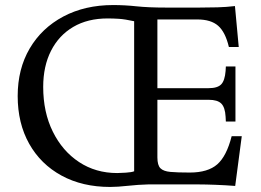

<svg xmlns="http://www.w3.org/2000/svg" viewBox="-20 -730 1034 760"><path d="M416 10Q306 10 223.5 -35Q141 -80 95.5 -161Q50 -242 50 -350Q50 -457 97.5 -538Q145 -619 230.5 -664.5Q316 -710 428 -710Q474 -710 520.5 -705Q567 -700 638 -700H769Q806 -700 841 -701Q876 -702 910 -706L925 -544H886Q872 -603 843.5 -628Q815 -653 761 -653H603V-381H806Q841 -381 855.5 -396Q870 -411 873 -449L874 -467H912V-249H874L873 -268Q871 -305 856 -320Q841 -335 806 -335H603V-107Q603 -76 615 -64Q627 -52 654.5 -49.5Q682 -47 731 -47Q803 -47 840 -79.5Q877 -112 897 -191H937L911 6Q872 3 832.5 1.5Q793 0 767 0H566Q527 1 486 5.5Q445 10 416 10ZM444 -45Q455 -45 478 -46.5Q501 -48 511 -52V-646Q474 -654 451 -655.5Q428 -657 406 -657Q327 -657 270 -623.5Q213 -590 182 -529Q151 -468 151 -386Q151 -286 189 -209Q227 -132 293 -88.5Q359 -45 444 -45Z"/></svg>

Font: Hedvig Letters Serif 14pt
Style: Regular
Weight: 400
Designer: Alexander Örn & Tor Weibull
Foundry: Kanon Foundry
Version: Version 1.000; ttfautohint (v1.8.4.7-5d5b)